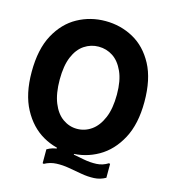

<svg xmlns="http://www.w3.org/2000/svg" viewBox="-114 -805 863 964"><g transform="rotate(15 317.5 -323.5)"><path d="M23 -370Q23 -488 64 -563.5Q105 -639 171.5 -675.5Q238 -712 316 -712Q395 -712 461.5 -675.5Q528 -639 568.5 -563.5Q609 -488 609 -370Q609 -255 568 -178.5Q527 -102 460.5 -64Q394 -26 316 -26Q238 -26 171.5 -64Q105 -102 64 -178.5Q23 -255 23 -370ZM169 -369Q169 -297 188.5 -248.5Q208 -200 242 -176Q276 -152 316 -152Q357 -152 391 -176Q425 -200 445.5 -248.5Q466 -297 466 -370Q466 -442 445 -488.5Q424 -535 390.5 -557Q357 -579 316 -579Q276 -579 242 -556.5Q208 -534 188.5 -487.5Q169 -441 169 -369ZM523 -25V47Q495 63 463 64.5Q431 66 397 60Q363 54 329 48Q295 42 262.5 43.5Q230 45 201 61L195 59V-13Q224 -30 256 -31Q288 -32 322 -25.5Q356 -19 390 -12.5Q424 -6 456.5 -7.5Q489 -9 517 -27ZM244 -42H335V-17H244Z"/></g></svg>

Font: Phudu Light SemiBold
Style: Regular
Weight: 600
Version: Version 1.005;gftools[0.9.23]